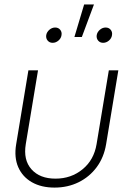

<svg xmlns="http://www.w3.org/2000/svg" viewBox="-20 -830 570 858"><path d="M223.6 8.3Q164.6 8.3 122.6 -15.6Q80.6 -39.6 61.5 -83Q42.5 -126.5 52.2 -185.1L106.9 -515.6H149.9L95.2 -186Q83.5 -115.2 120.6 -73.5Q157.7 -31.7 228 -31.7Q297.9 -31.7 348.9 -73.5Q399.9 -115.2 411.6 -186L466.3 -515.6H508.8L454.1 -185.1Q444.3 -126.5 412.1 -83Q379.9 -39.6 331.3 -15.6Q282.7 8.3 223.6 8.3ZM312.5 -664.6 356 -810.1H399.9L345.7 -664.6ZM440.9 -638.7Q426.8 -638.7 418.5 -648.7Q410.2 -658.7 412.1 -672.9Q414.6 -687 426.3 -697Q438 -707 452.1 -707Q466.3 -707 474.6 -697Q482.9 -687 480.5 -672.9Q478.5 -658.7 466.8 -648.7Q455.1 -638.7 440.9 -638.7ZM215.3 -638.7Q201.2 -638.7 192.9 -648.7Q184.6 -658.7 186.5 -672.9Q189 -687 200.7 -697Q212.4 -707 226.6 -707Q240.7 -707 249 -697Q257.3 -687 254.9 -672.9Q252.9 -658.7 241.2 -648.7Q229.5 -638.7 215.3 -638.7Z"/></svg>

Font: Inter Display ExtraLight
Style: Italic
Weight: 200
Italic angle: -9.39999°
Designer: Rasmus Andersson
Foundry: rsms
Version: Version 4.000;git-a52131595